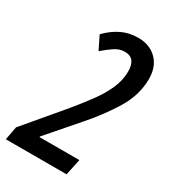

<svg xmlns="http://www.w3.org/2000/svg" viewBox="-210 -813 799 902"><g transform="rotate(30 189.5 -362.0)"><path d="M-31.2 0 -17.6 -72.3 155.8 -277.8Q195.3 -325.7 230 -372.6Q264.6 -419.4 286.1 -466.8Q307.6 -514.2 307.6 -563Q307.6 -635.7 248.5 -635.7Q218.8 -635.7 191.7 -616.9Q164.6 -598.1 139.2 -576.2L104 -647.5Q139.6 -684.6 180.4 -704.3Q221.2 -724.1 270 -724.1Q332.5 -724.1 371.1 -685.8Q409.7 -647.5 409.7 -581.5Q409.7 -494.6 360.8 -413.8Q312 -333 240.2 -251.5L101.1 -91.3V-87.9H316.9L298.3 0Z"/></g></svg>

Font: Open Sans Condensed SemiBold
Style: Italic
Weight: 600
Width: 3
Italic angle: -12°
Designer: Monotype Design Team
Foundry: Monotype Imaging Inc.
Version: Version 3.000; ttfautohint (v1.8.4)